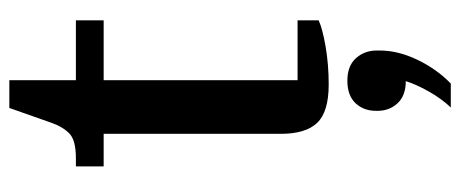

<svg xmlns="http://www.w3.org/2000/svg" viewBox="-300 -398 962 401"><g transform="rotate(-90 180.5 -198.0)"><path d="M204 8Q147 8 124 -16Q101 -40 101 -92V-462H33V-520H50Q87 -520 101 -533Q115 -546 124 -571L155 -659H213V-520H338V-462H213V-57H338V-13Q321 -5 283.5 1.5Q246 8 204 8ZM156 263Q175 243 190 216Q205 189 211 169Q181 169 165 152Q149 135 149 110V107Q149 81 165 64Q181 47 212 47Q243 47 259 65Q275 83 275 108V115Q275 153 255.5 193.5Q236 234 206 263H156Z"/></g></svg>

Font: IBM Plex Serif Medium
Style: Regular
Weight: 500
Designer: Mike Abbink, Paul van der Laan, Pieter van Rosmalen
Foundry: Bold Monday
Version: Version 2.5